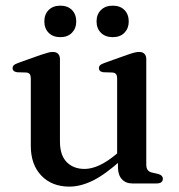

<svg xmlns="http://www.w3.org/2000/svg" viewBox="-20 -664 648 695"><path d="M407 -58.5V-91L404 -93.5V-379Q404 -390.5 400.2 -395.5Q396.5 -400.5 387.5 -401.5L354 -402.5Q345 -404 341.5 -407.8Q338 -411.5 338 -417Q338 -423.5 342.2 -427.8Q346.5 -432 357.5 -436L440.5 -465.5Q456 -471 466 -473.5Q476 -476 484 -476Q496.5 -476 503 -469Q509.5 -462 509.5 -450V-69Q509.5 -55.5 514.5 -48.8Q519.5 -42 529.5 -39.5L552 -34.5Q561 -32 565.2 -27.5Q569.5 -23 569.5 -16.5Q569.5 -9 564 -4.5Q558.5 0 546.5 0H458.5Q435 0 421 -15.5Q407 -31 407 -58.5ZM91.5 -136V-379Q91.5 -390.5 87.8 -395.5Q84 -400.5 75.5 -401.5L41.5 -402.5Q33 -404 29.2 -407.8Q25.5 -411.5 25.5 -417Q25.5 -423.5 29.8 -427.8Q34 -432 45 -436L128 -465.5Q144.5 -471 154.2 -473.5Q164 -476 171 -476Q184 -476 190.5 -469Q197 -462 197 -450V-152Q197 -102 221.5 -77.2Q246 -52.5 286 -52.5Q311 -52.5 339.5 -65.5Q368 -78.5 401 -106L422.5 -124.5L442 -105L420.5 -86Q360.5 -32 316 -10.2Q271.5 11.5 231 11.5Q168 11.5 129.8 -28.2Q91.5 -68 91.5 -136ZM198.5 -529.5Q172 -529.5 156.2 -545.2Q140.5 -561 140.5 -586.5Q140.5 -612 156.2 -627.8Q172 -643.5 198.5 -643.5Q225 -643.5 240.5 -627.8Q256 -612 256 -586Q256 -561.5 240.5 -545.5Q225 -529.5 198.5 -529.5ZM388 -529.5Q361.5 -529.5 345.5 -545.2Q329.5 -561 329.5 -586.5Q329.5 -612 345.5 -627.8Q361.5 -643.5 388 -643.5Q415 -643.5 430.5 -627.8Q446 -612 446 -586Q446 -561.5 430.5 -545.5Q415 -529.5 388 -529.5Z"/></svg>

Font: Fraunces 12pt
Style: Regular
Weight: 400
Version: Version 1.000;[b76b70a41]